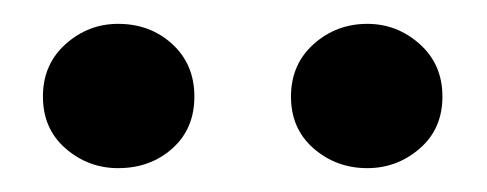

<svg xmlns="http://www.w3.org/2000/svg" viewBox="-20 -678 408 161"><path d="M79 -537Q54 -537 35 -553.5Q16 -570 16 -597Q16 -624 35 -641Q54 -658 79 -658Q106 -658 124.5 -641Q143 -624 143 -597Q143 -570 124.5 -553.5Q106 -537 79 -537ZM288 -537Q262 -537 243 -553.5Q224 -570 224 -597Q224 -624 243 -641Q262 -658 288 -658Q313 -658 332 -641Q351 -624 351 -597Q351 -570 332 -553.5Q313 -537 288 -537Z"/></svg>

Font: Lisu Bosa ExtraBold
Style: Regular
Weight: 800
Designer: David Morse, Annie Olsen, Victor Gaultney, Frank Grießhammer (Latin)
Foundry: SIL International
Version: Version 2.000